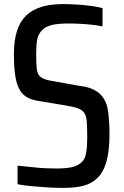

<svg xmlns="http://www.w3.org/2000/svg" viewBox="-20 -837 606 940"><path d="M286 83Q252 83 212.5 80.5Q173 78 135.5 74.5Q98 71 66 65V-26Q102 -23 135 -19Q168 -15 198.5 -13.5Q229 -12 254 -12Q302 -12 331.5 -18.5Q361 -25 380 -43Q394 -56 399 -76Q404 -96 405.5 -120Q407 -144 407 -169Q407 -212 405 -239.5Q403 -267 394 -282Q385 -297 364 -305.5Q343 -314 305 -320L162 -344Q127 -350 105.5 -365Q84 -380 71.5 -406.5Q59 -433 53.5 -474Q48 -515 48 -570Q48 -638 63 -685Q78 -732 107.5 -760.5Q137 -789 182 -803Q227 -817 288 -817Q324 -817 360.5 -814.5Q397 -812 429.5 -807.5Q462 -803 482 -797V-708Q457 -713 428.5 -716Q400 -719 371.5 -720.5Q343 -722 316 -722Q260 -722 229.5 -713.5Q199 -705 184 -687Q167 -669 162 -643Q157 -617 157 -572Q157 -523 160.5 -496.5Q164 -470 181 -458.5Q198 -447 233 -441L367 -417Q403 -413 429 -402.5Q455 -392 473 -373.5Q491 -355 502 -325Q506 -313 509 -292.5Q512 -272 514 -244.5Q516 -217 516 -181Q516 -117 507 -71Q498 -25 480 5Q462 35 434.5 52.5Q407 70 370.5 76.5Q334 83 286 83Z"/></svg>

Font: Farlight84_Sys_V01
Style: Regular
Weight: 400
Designer: Ryoko NISHIZUKA  (kana, bopomofo & ideographs); Paul D. Hunt (Latin, Greek & Cyrillic); Sandoll Communications , Soo-you
Foundry: Adobe
Version: Version 2.004;October 29, 2024;FontCreator 14.0.0.2814 64-bi